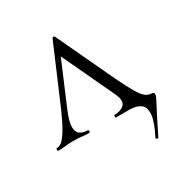

<svg xmlns="http://www.w3.org/2000/svg" viewBox="-137 -508 729 768"><g transform="rotate(-30 227.5 -124.5)"><path d="M377 154Q375 158 370 155.5Q365 153 366 150Q396 92 398.5 59.5Q401 27 383 13.5Q365 0 331 0H270Q268 0 268 -6Q268 -12 270 -12Q302 -12 317 -28.5Q332 -45 313 -84L196 -333L214 -352L117 -123Q98 -78 98.5 -54Q99 -30 113 -21Q127 -12 146 -12Q151 -12 151 -6Q151 0 146 0Q128 0 114.5 -2Q101 -4 77 -4Q59 -4 48.5 -3Q38 -2 29 -1Q20 0 5 0Q1 0 1 -6Q1 -12 5 -12Q16 -12 28 -21.5Q40 -31 56 -57Q72 -83 94 -132L209 -401Q211 -405 215.5 -405Q220 -405 221 -401L345 -137Q370 -85 386 -58Q402 -31 415 -21.5Q428 -12 442 -12Q453 -12 453 -2Q453 3 450 10Q447 17 439 32Q431 47 416 76Q401 105 377 154Z"/></g></svg>

Font: Cormorant Infant Light
Style: Regular
Weight: 300
Designer: Christian Thalmann (Catharsis Fonts)
Foundry: Catharsis Fonts
Version: Version 4.001